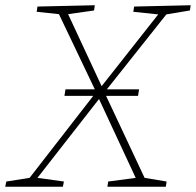

<svg xmlns="http://www.w3.org/2000/svg" viewBox="-36 -713 748 733"><path d="M692 -693 689 -673 599 -658 372 -372H495L491 -347H369L516 -34L600 -20L597 0H374L377 -20L482 -34L342 -335L107 -34L208 -20L204 0H-16L-12 -20L77 -34L320 -347H210L214 -372H326L189 -659L104 -668L107 -688L326 -693L323 -673L224 -659L352 -384L568 -658L473 -668L476 -688Z"/></svg>

Font: Bitter Pro ExtraLight
Style: Italic
Weight: 275
Italic angle: -9°
Designer: Sol Matas, and Bitter project Authors
Foundry: Sol Matas
Version: Version 1.010